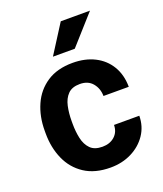

<svg xmlns="http://www.w3.org/2000/svg" viewBox="-140 -842 801 944"><g transform="rotate(-20 260.5 -370.0)"><path d="M272.9 -100.1Q312 -100.1 336.9 -122.3Q361.8 -144.5 362.3 -181.6H494.6Q494.1 -126 464.8 -82.8Q435.5 -39.6 386.2 -14.9Q336.9 9.8 275.9 9.8Q194.3 9.8 140.1 -25.9Q85.9 -61.5 59.1 -122.1Q32.2 -182.6 32.2 -256.8V-271Q32.2 -345.7 59.1 -406.2Q85.9 -466.8 139.9 -502.4Q193.8 -538.1 274.9 -538.1Q339.8 -538.1 389.2 -513.2Q438.5 -488.3 466.3 -442.1Q494.1 -396 494.6 -333H362.3Q361.8 -372.6 338.6 -400.4Q315.4 -428.2 272.5 -428.2Q231.4 -428.2 210 -406Q188.5 -383.8 180.7 -347.9Q172.9 -312 172.9 -271V-256.8Q172.9 -215.3 180.7 -179.7Q188.5 -144 210 -122.1Q231.4 -100.1 272.9 -100.1ZM194.8 -599.6 290.5 -750H443.4L309.1 -599.6Z"/></g></svg>

Font: Vazirmatn RD UI
Style: Bold
Weight: 700
Designer: Saber Rastikerdar
Foundry: Saber Rastikerdar
Version: Version 33.003